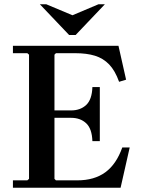

<svg xmlns="http://www.w3.org/2000/svg" viewBox="-20 -886 665 906"><path d="M557 -190H592L549 0H41V-35H109L117 -42V-628L109 -635H41V-670H539L575 -510L542 -500Q523 -553 495 -582Q467 -611 428 -623Q389 -635 335 -635H244L237 -628V-338L192 -365H316Q359 -365 386.5 -390.5Q414 -416 416 -475H451V-220H416Q414 -279 386.5 -304.5Q359 -330 316 -330H192L237 -358V-42L244 -35H345Q425 -35 477 -73Q529 -111 557 -190ZM445 -866H475L337 -721H306L168 -866H198L322 -814Z"/></svg>

Font: Brygada 1918 SemiBold
Style: Regular
Weight: 600
Designer: Mateusz Machalski | Borys Kosmynka | Przemek Hoffer
Foundry: NIEPODLEGLA 2018
Version: Version 3.006